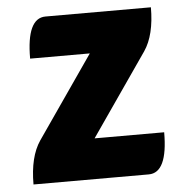

<svg xmlns="http://www.w3.org/2000/svg" viewBox="-45 -613 623 657"><g transform="rotate(-5 266.0 -284.5)"><path d="M44 0Q44 -95 80 -148L275 -430H70Q70 -569 135 -569H497Q497 -474 461 -421L266 -139H505Q505 0 440 0Z"/></g></svg>

Font: Swei Half Moon CJK SC
Style: Black
Weight: 900
Version: Version 2.071